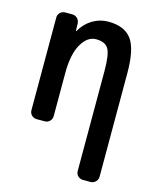

<svg xmlns="http://www.w3.org/2000/svg" viewBox="-113 -606 726 903"><g transform="rotate(15 250.0 -155.0)"><path d="M94.7 0Q80.1 0 69.8 -9.8Q59.6 -19.5 59.6 -35.2V-485.4Q59.6 -500 69.8 -509.8Q80.1 -519.5 94.7 -519.5H127.9Q142.6 -519.5 152.8 -509.8Q163.1 -500 164.1 -485.4L165 -449.2Q165 -448.2 166 -448.2Q168 -448.2 168 -449.2Q189.5 -487.3 225.1 -508.8Q260.7 -530.3 301.8 -530.3Q380.9 -530.3 415.5 -483.4Q450.2 -436.5 450.2 -320.3V184.6Q450.2 199.2 439.9 209.5Q429.7 219.7 415 219.7H378.9Q364.3 219.7 354 210Q343.8 200.2 343.8 184.6V-300.8Q343.8 -382.8 327.6 -409.2Q311.5 -435.5 267.6 -435.5Q225.6 -435.5 196.8 -385.7Q168 -335.9 168 -244.1V-35.2Q168 -20.5 158.2 -10.3Q148.4 0 132.8 0Z"/></g></svg>

Font: Rounded-L Mgen+ 1m medium
Style: Regular
Weight: 500
Designer: [Source Han Sans]
Ryoko NISHIZUKA  (kana & ideographs); Paul D. Hunt (Latin, Greek & Cyrillic); Wenlong ZHANG  (bopomofo
Version: Version 1.059.20150602